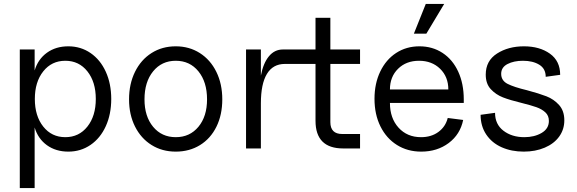

<svg xmlns="http://www.w3.org/2000/svg" viewBox="-20 -750 2916 970"><path d="M155 -106V200H80V-500H155V-394Q172 -451 217 -483.5Q262 -516 325 -516Q388 -516 437.5 -482Q487 -448 514.5 -387.5Q542 -327 542 -250Q542 -173 514.5 -112.5Q487 -52 437.5 -18Q388 16 325 16Q262 16 217 -16.5Q172 -49 155 -106ZM310 -57Q379 -57 421.5 -110.5Q464 -164 464 -250Q464 -336 421.5 -389.5Q379 -443 310 -443Q241 -443 198.5 -389.5Q156 -336 156 -250Q156 -164 198.5 -110.5Q241 -57 310 -57Z M632 -248Q632 -326 662 -387Q692 -448 745.5 -482Q799 -516 868 -516Q936 -516 989.5 -482Q1043 -448 1073 -387Q1103 -326 1103 -248Q1103 -170 1073.5 -110Q1044 -50 990.5 -17Q937 16 868 16Q799 16 745.5 -17.5Q692 -51 662 -111Q632 -171 632 -248ZM868 -57Q939 -57 982.5 -109.5Q1026 -162 1026 -248Q1026 -336 982.5 -389.5Q939 -443 868 -443Q797 -443 753.5 -389.5Q710 -336 710 -248Q710 -162 753.5 -109.5Q797 -57 868 -57Z M1298 -500V-368Q1310 -431 1338.5 -465.5Q1367 -500 1409 -500H1574V-660H1649V-500H1799V-427H1649V-133Q1649 -73 1709 -73H1799V0H1714Q1574 0 1574 -140V-427H1419Q1359 -427 1328.5 -376.5Q1298 -326 1298 -228V0H1223V-500Z M1872 -251Q1872 -328 1901 -388.5Q1930 -449 1981.5 -482.5Q2033 -516 2099 -516Q2165 -516 2216 -482.5Q2267 -449 2295 -388Q2323 -327 2323 -248V-230H1950Q1950 -153 1993.5 -105Q2037 -57 2107 -57Q2159 -57 2195 -83.5Q2231 -110 2242 -154L2320 -144Q2305 -71 2247 -27.5Q2189 16 2108 16Q2039 16 1985.5 -17.5Q1932 -51 1902 -111.5Q1872 -172 1872 -251ZM2097 -443Q2032 -443 1991 -402.5Q1950 -362 1950 -298H2245Q2245 -362 2203.5 -402.5Q2162 -443 2097 -443ZM2224 -730 2134 -580H2071L2131 -730Z M2408 -170 2481 -180Q2481 -122 2523.5 -89.5Q2566 -57 2629 -57Q2680 -57 2716.5 -78.5Q2753 -100 2753 -139Q2753 -166 2735 -182.5Q2717 -199 2690 -208.5Q2663 -218 2615 -230Q2557 -244 2521 -258Q2485 -272 2459.5 -299.5Q2434 -327 2434 -373Q2434 -443 2491 -479.5Q2548 -516 2627 -516Q2706 -516 2758 -479Q2810 -442 2810 -372L2737 -362Q2737 -403 2704.5 -423Q2672 -443 2622 -443Q2576 -443 2544 -426.5Q2512 -410 2512 -377Q2512 -343 2544 -326.5Q2576 -310 2643 -294Q2703 -278 2740.5 -263.5Q2778 -249 2804.5 -219.5Q2831 -190 2831 -142Q2831 -96 2805 -60Q2779 -24 2732 -4Q2685 16 2626 16Q2564 16 2514.5 -6Q2465 -28 2436.5 -70.5Q2408 -113 2408 -170Z"/></svg>

Font: MedMera Sans
Style: Regular
Weight: 400
Designer: Kasper Nordkvist
Foundry: UNCUT.wtf
Version: Version 1.300